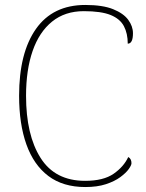

<svg xmlns="http://www.w3.org/2000/svg" viewBox="-20 -744 590 774"><path d="M324 10Q234 10 175 -34.5Q116 -79 86.5 -161.5Q57 -244 57 -358Q57 -531 125 -627.5Q193 -724 324 -724Q394 -724 436 -707Q478 -690 497 -664Q516 -638 516 -610Q516 -568 495 -568Q495 -609 479.5 -638.5Q464 -668 426 -683.5Q388 -699 318 -699Q242 -699 190 -657Q138 -615 111.5 -538.5Q85 -462 85 -358Q85 -200 143.5 -107.5Q202 -15 323 -15Q397 -15 438 -43.5Q479 -72 497 -111Q510 -104 510 -86Q510 -78 499 -62.5Q488 -47 465 -30Q442 -13 407 -1.5Q372 10 324 10Z"/></svg>

Font: Noto Serif Myanmar Thin
Style: Regular
Weight: 100
Designer: Ben Mitchell and the Monotype Design Team
Foundry: Monotype Imaging Inc.
Version: Version 2.106; ttfautohint (v1.8.4.7-5d5b)